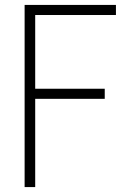

<svg xmlns="http://www.w3.org/2000/svg" viewBox="-20 -760 500 780"><path d="M80 0V-740H451V-699H123V-399.5H405.5V-358.5H123V0Z"/></svg>

Font: Encode Sans Condensed ExtraLight
Style: Regular
Weight: 200
Width: 3
Designer: Multiple Designers
Foundry: Impallari Type
Version: Version 3.000; ttfautohint (v1.8.3) -l 8 -r 50 -G 200 -x 14 